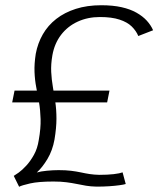

<svg xmlns="http://www.w3.org/2000/svg" viewBox="-20 -702 636 733"><path d="M53 11 32.5 -30.5Q38.5 -34 51.5 -43.2Q64.5 -52.5 80.2 -69.5Q96 -86.5 109.5 -110.8Q123 -135 128 -167.5Q136 -212.5 135 -247.2Q134 -282 129 -311.2Q124 -340.5 118.5 -368.2Q113 -396 111.8 -427Q110.5 -458 116.5 -496.5Q124 -537 143.5 -571Q163 -605 194.8 -629.8Q226.5 -654.5 269.5 -668.2Q312.5 -682 366.5 -682Q411 -682 444.2 -674.5Q477.5 -667 501.2 -653.5Q525 -640 540.5 -623Q556 -606 564.5 -586.5L508 -564.5Q500 -584 483 -600.8Q466 -617.5 436.2 -627.2Q406.5 -637 361.5 -637Q314.5 -637 276.2 -619.2Q238 -601.5 213 -568.8Q188 -536 180 -491Q174 -456.5 175.5 -427.2Q177 -398 181.8 -370.5Q186.5 -343 191 -313.5Q195.5 -284 195.5 -249Q195.5 -214 188 -169Q180.5 -127.5 161.2 -95.2Q142 -63 120.5 -43.5Q135.5 -48 159.2 -50.2Q183 -52.5 204 -52.5Q231 -52.5 251.2 -50Q271.5 -47.5 288.8 -43.8Q306 -40 322.5 -37.5Q339 -35 358.5 -34.5Q391 -34.5 414.2 -37.2Q437.5 -40 448 -44L460 0.5Q452 3 435.5 5.2Q419 7.5 396.8 9Q374.5 10.5 349 10.5Q326.5 10 308.5 7Q290.5 4 272.5 0.2Q254.5 -3.5 233.5 -6.2Q212.5 -9 184 -9Q127.5 -9 95.2 -1.8Q63 5.5 53 11ZM26.5 -311 35.5 -356H398L389 -311Z"/></svg>

Font: Anybody SemiExpanded Light
Style: Italic
Weight: 300
Width: 6
Italic angle: -10°
Version: Version 1.113;gftools[0.9.25]